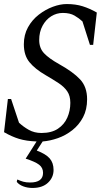

<svg xmlns="http://www.w3.org/2000/svg" viewBox="-20 -690 529 950"><path d="M141 240Q116 240 95 232Q74 224 63 210L65 199H68Q81 205 95 209Q109 213 129 213Q193 213 193 165Q193 140 173.5 125Q154 110 107 95L161 10Q110 8 74 -3Q38 -14 0 -36L19 -200H35L74 -83Q95 -63 122.5 -47.5Q150 -32 185 -32Q235 -32 266.5 -53Q298 -74 313 -108Q328 -142 328 -181Q328 -216 312.5 -238.5Q297 -261 269.5 -279Q242 -297 206 -318Q154 -348 126 -382Q98 -416 98 -471Q98 -518 118.5 -555Q139 -592 172 -617.5Q205 -643 241.5 -656.5Q278 -670 310 -670Q354 -670 389 -659Q424 -648 459 -628L441 -468H425L388 -584Q371 -600 348.5 -613Q326 -626 291 -626Q260 -626 233.5 -609.5Q207 -593 190.5 -562.5Q174 -532 174 -492Q174 -452 198 -426.5Q222 -401 272 -373Q342 -334 376.5 -297Q411 -260 411 -199Q411 -148 391 -110Q371 -72 338 -46Q305 -20 266.5 -6.5Q228 7 191 10L162 55Q207 72 226 94Q245 116 245 151Q245 188 217.5 214Q190 240 141 240Z"/></svg>

Font: Spectral SC
Style: Italic
Weight: 400
Italic angle: -10°
Designer: Jean-Baptiste Levee
Foundry: Production Type
Version: Version 2.001